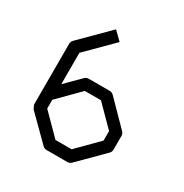

<svg xmlns="http://www.w3.org/2000/svg" viewBox="-150 -789 839 874"><g transform="rotate(30 270.0 -352.0)"><path d="M60 -186V-187V-505Q60 -517 69 -526L212 -669L255 -627L121 -493V-328L196 -403Q205 -412 217 -412H327Q339 -412 348 -403L467 -282Q476 -273 476 -261V-189Q476 -177 467 -168L343 -44Q334 -35 322 -35H213Q201 -35 192 -44L69 -166ZM121 -246V-200L225 -95H310L416 -202V-252L314 -355H229Z"/></g></svg>

Font: IBM 3270
Style: Regular
Weight: 400
Monospace: yes
Version: Version 2.3.1